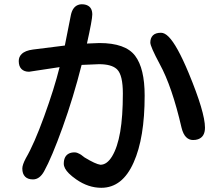

<svg xmlns="http://www.w3.org/2000/svg" viewBox="-20 -808 1040 895"><path d="M730.5 -655.3Q747.6 -655.3 766.1 -636.7Q805.2 -597.7 859.4 -467.8Q935.5 -284.2 935.5 -212.9Q935.5 -169.9 902.8 -158.7Q893.1 -155.3 879.9 -155.3Q860.8 -155.3 847.2 -169.2Q833.5 -183.1 826.2 -212.9Q781.7 -405.3 724.6 -509.3Q680.7 -591.3 680.7 -609.4Q680.7 -630.9 692.9 -643.1Q705.1 -655.3 730.5 -655.3ZM387.7 -782.7Q410.2 -772 410.2 -740.2Q410.2 -716.8 385.3 -605L443.4 -607.4Q564.9 -607.4 609.9 -547.9Q654.3 -489.3 654.3 -362.3Q654.3 -165 603 -50.8Q550.8 67.4 452.1 67.4Q391.6 67.4 335.4 28.3Q314.5 13.7 301.3 0.5Q277.3 -23.4 277.3 -44.9Q277.3 -80.1 301.3 -92.3Q312 -97.7 327.1 -97.7Q334.5 -97.7 340.1 -95.5Q345.7 -93.3 349.4 -91.3Q353 -89.4 357.4 -86.9Q364.7 -81.5 374 -74.2Q425.3 -43 448.2 -40Q478.5 -40 502.4 -79.1Q527.8 -121.1 540.3 -193.4Q552.7 -265.6 552.7 -372.1Q552.7 -457.5 526.4 -483.9L523.4 -486.8Q498.5 -508.8 441.4 -508.8L360.4 -505.4Q321.8 -353 272 -214.8Q221.2 -73.7 185.5 -9.3Q164.6 28.3 133.8 28.3Q109.9 28.3 97.2 15.6Q84 2.4 84 -22.5Q84 -39.6 100.6 -70.8Q138.7 -135.7 185.8 -265.4Q232.9 -395 257.8 -495.1L115.7 -473.6H115.2Q92.8 -473.6 80.1 -486.3Q67.4 -499 67.4 -523.4Q67.4 -543 80.6 -555.7Q96.7 -572.3 133.8 -577.1L282.2 -595.7L310.5 -738.3Q318.4 -774.9 343.3 -784.7Q351.6 -788.1 360.4 -788.1Q377 -788.1 387.7 -782.7Z"/></svg>

Font: YuPearl-SemiBold
Style: SemiBold
Weight: 600
Designer: Max Yao
Foundry: Max-Everyday
Version: Version 1.011; ttfautohint (v1.8.3)